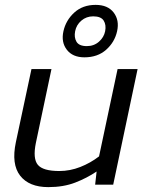

<svg xmlns="http://www.w3.org/2000/svg" viewBox="-20 -757 611 787"><path d="M326 -522Q278 -522 254 -553Q230 -584 240 -629Q250 -674 284.5 -705.5Q319 -737 372 -737Q422 -737 446 -705.5Q470 -674 460 -629Q450 -584 415 -553Q380 -522 326 -522ZM336 -568Q365 -568 385.5 -586Q406 -604 411 -629Q416 -655 405 -672.5Q394 -690 362 -690Q334 -690 313.5 -672.5Q293 -655 288 -629Q283 -604 293.5 -586Q304 -568 336 -568ZM178 10Q99 10 62.5 -37Q26 -84 45 -174L109 -474H191L127 -171Q114 -107 135 -81.5Q156 -56 223 -56Q267 -56 309 -72.5Q351 -89 386 -116L462 -474H544L444 0H370L376 -54Q336 -27 288 -8.5Q240 10 178 10Z"/></svg>

Font: Kanit Light
Style: Italic
Weight: 300
Italic angle: -12°
Designer: Katatrad Team
Foundry: CadsonDemak
Version: Version 2.000; ttfautohint (v1.8.3)